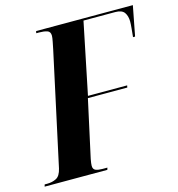

<svg xmlns="http://www.w3.org/2000/svg" viewBox="-146 -806 832 899"><g transform="rotate(-15 269.5 -357.0)"><path d="M-40 0 -37 -10H-25Q0 -10 19.5 -20Q39 -30 47 -65L165 -610Q168 -625 172 -645Q176 -665 176 -674Q176 -694 160.5 -699Q145 -704 121 -704H108L110 -714H579L551 -569H541Q543 -589 545 -610Q547 -631 547 -643Q547 -670 535 -687Q523 -704 491 -704H337L266 -358H456L454 -348H263L202 -69Q198 -48 198 -37Q198 -20 210.5 -15Q223 -10 243 -10H267L264 0Z"/></g></svg>

Font: Noto Serif Display ExtraCondensed ExtraBold
Style: Italic
Weight: 800
Width: 2
Italic angle: -12°
Designer: Monotype Design Team
Foundry: Monotype Imaging Inc.
Version: Version 2.009